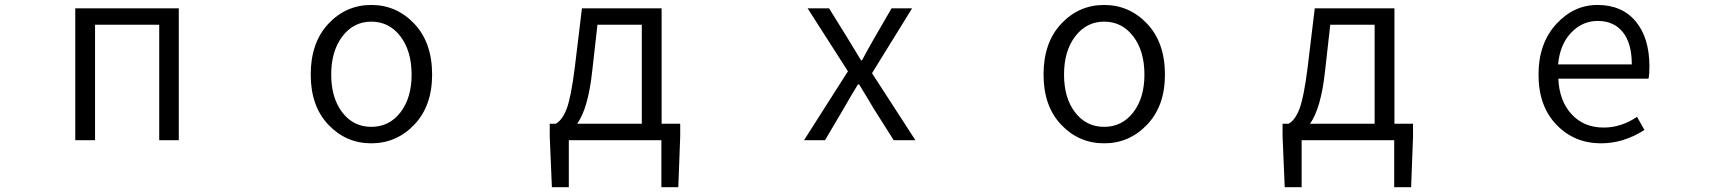

<svg xmlns="http://www.w3.org/2000/svg" viewBox="-20 -574 7040 786"><path d="M288.1 0V-540H711.9V0H631.8V-472.7H369.1V0Z M1252 -268.6Q1252 -399.4 1324.2 -476.6Q1396.5 -553.7 1500 -553.7Q1603.5 -553.7 1676.3 -476.6Q1749 -399.4 1749 -268.6Q1749 -140.6 1676.3 -64Q1603.5 12.7 1500 12.7Q1396.5 12.7 1324.2 -63.5Q1252 -139.6 1252 -268.6ZM1665 -268.6Q1665 -365.2 1619.1 -425.3Q1573.2 -485.4 1500 -485.4Q1427.7 -485.4 1381.8 -425.3Q1335.9 -365.2 1335.9 -268.6Q1335.9 -172.9 1381.3 -113.8Q1426.8 -54.7 1500 -54.7Q1573.2 -54.7 1619.1 -113.8Q1665 -172.9 1665 -268.6Z M2425.8 -472.7 2404.3 -282.2Q2387.7 -129.9 2342.8 -67.4H2607.4V-472.7ZM2688.5 -67.4H2764.6V-15.6L2756.8 192.4H2687.5V0H2308.6V192.4H2239.3L2230.5 -15.6V-67.4H2254.9Q2281.2 -81.1 2299.3 -127.4Q2317.4 -173.8 2333 -296.9L2362.3 -540H2688.5Z M3271.5 0 3451.2 -282.2 3286.1 -540H3374L3450.2 -417Q3453.1 -411.1 3504.9 -327.1H3508.8Q3516.6 -341.8 3533.2 -372.1Q3549.8 -402.3 3558.6 -417L3629.9 -540H3713.9L3549.8 -274.4L3727.5 0H3638.7L3555.7 -130.9Q3548.8 -143.6 3497.1 -228.5H3492.2Q3453.1 -164.1 3434.6 -130.9L3357.4 0Z M4252 -268.6Q4252 -399.4 4324.2 -476.6Q4396.5 -553.7 4500 -553.7Q4603.5 -553.7 4676.3 -476.6Q4749 -399.4 4749 -268.6Q4749 -140.6 4676.3 -64Q4603.5 12.7 4500 12.7Q4396.5 12.7 4324.2 -63.5Q4252 -139.6 4252 -268.6ZM4665 -268.6Q4665 -365.2 4619.1 -425.3Q4573.2 -485.4 4500 -485.4Q4427.7 -485.4 4381.8 -425.3Q4335.9 -365.2 4335.9 -268.6Q4335.9 -172.9 4381.3 -113.8Q4426.8 -54.7 4500 -54.7Q4573.2 -54.7 4619.1 -113.8Q4665 -172.9 4665 -268.6Z M5425.8 -472.7 5404.3 -282.2Q5387.7 -129.9 5342.8 -67.4H5607.4V-472.7ZM5688.5 -67.4H5764.6V-15.6L5756.8 192.4H5687.5V0H5308.6V192.4H5239.3L5230.5 -15.6V-67.4H5254.9Q5281.2 -81.1 5299.3 -127.4Q5317.4 -173.8 5333 -296.9L5362.3 -540H5688.5Z M6534.2 12.7Q6424.8 12.7 6351.6 -63.5Q6278.3 -139.6 6278.3 -268.6Q6278.3 -395.5 6350.1 -474.6Q6421.9 -553.7 6519.5 -553.7Q6620.1 -553.7 6676.3 -486.3Q6732.4 -418.9 6732.4 -300.8Q6732.4 -268.6 6728.5 -252H6359.4Q6363.3 -161.1 6413.6 -106.4Q6463.9 -51.8 6544.9 -51.8Q6617.2 -51.8 6681.6 -95.7L6711.9 -42Q6627 12.7 6534.2 12.7ZM6358.4 -310.5H6660.2Q6660.2 -396.5 6623.5 -442.4Q6586.9 -488.3 6520.5 -488.3Q6458 -488.3 6412.1 -440.4Q6366.2 -392.6 6358.4 -310.5Z"/></svg>

Font: GenEi Gothic M SemiLight
Style: Regular
Weight: 350
Designer: o_tamon (Modified); [Source Han Sans]
Ryoko NISHIZUKA  (kana & ideographs); Paul D. Hunt (Latin, Greek & Cyrillic); Wenl
Version: Version 1.1a;Original Version 1.004